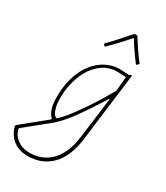

<svg xmlns="http://www.w3.org/2000/svg" viewBox="-267 -746 891 1031"><g transform="rotate(30 178.0 -230.5)"><path d="M352 -456 311 -133 299 -35Q284 81 227 139Q170 197 82 197Q27 197 -8.5 169.5Q-44 142 -58 92L-56 85L94 -37V-42Q76 -60 67.5 -87Q59 -114 59 -158Q59 -238 84.5 -304Q110 -370 158.5 -410.5Q207 -451 273 -455H277L336 -452L347 -459ZM78 -162Q78 -125 84.5 -101.5Q91 -78 99.5 -67.5Q108 -57 114 -57Q121 -57 152 -93.5Q183 -130 227.5 -195.5Q272 -261 319 -344L322 -370L327 -434L274 -436Q215 -436 170.5 -398Q126 -360 102 -297Q78 -234 78 -162ZM311 -286H307Q244 -186 202.5 -128.5Q161 -71 117 -31L-27 86Q-30 88 -31.5 90.5Q-33 93 -33 96Q-31 111 -18 130Q-5 149 20.5 163Q46 177 82 177Q160 177 212 124Q264 71 278 -31ZM136 -532Q178 -573 251 -658H269Q318 -580 356 -532L345 -520H340Q301 -570 259 -637Q200 -569 149 -520H144Z"/></g></svg>

Font: Luna Sans Thin
Style: Italic
Weight: 250
Italic angle: -7°
Designer: Juan Pablo del Peral
Foundry: Huerta Tipografica
Version: Version 2.001; ttfautohint (v1.5)